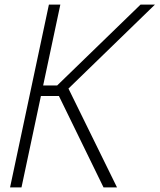

<svg xmlns="http://www.w3.org/2000/svg" viewBox="-20 -820 698 840"><path d="M131 -400 141 -446H230L595 -800H658L246 -400ZM24 0 194 -800H244L74 0ZM433 0 228 -420 267 -458 492 0Z"/></svg>

Font: Victor Mono Thin
Style: Italic
Weight: 100
Italic angle: -12°
Monospace: yes
Designer: Rune Bjørnerås
Version: Version 1.561;gftools[0.9.30]